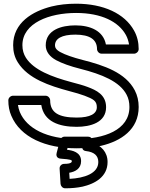

<svg xmlns="http://www.w3.org/2000/svg" viewBox="-20 -766 808 1037"><path d="M391 -696C529 -696 621 -648 660 -577C669 -561 674 -543 677 -526H552C538 -600 467 -629 387 -629C313 -629 227 -605 227 -521C227 -486 250 -459 283 -441C315 -424 359 -408 415 -394C529 -365 627 -326 664 -254C674 -235 679 -214 679 -188C679 -63 541 -15 394 -15C234 -15 124 -72 87 -161C82 -173 79 -186 77 -199H203C217 -109 299 -81 394 -81C468 -81 553 -104 553 -187C553 -255 499 -279 454 -296C431 -305 401 -313 367 -322C259 -351 162 -388 120 -454C108 -473 101 -495 101 -522C101 -642 247 -696 391 -696ZM394 -131C295 -131 251 -159 251 -224C251 -235 241 -249 226 -249H50C39 -249 25 -239 25 -224C25 -194 30 -166 41 -141C90 -25 225 35 394 35C443 35 488 31 528 21C633 -4 729 -66 729 -188C729 -221 722 -251 708 -278C658 -374 541 -413 427 -442C373 -456 333 -470 307 -484C282 -497 277 -510 277 -521C277 -557 313 -579 387 -579C467 -579 504 -551 504 -501C504 -490 514 -476 529 -476H704C715 -476 729 -486 729 -501C729 -537 721 -571 704 -601C653 -693 539 -746 391 -746C343 -746 299 -741 258 -731C156 -705 51 -644 51 -522C51 -487 59 -456 77 -428C132 -341 246 -303 354 -274C388 -265 416 -257 437 -249C484 -231 503 -221 503 -187C503 -152 468 -131 394 -131ZM356 200 354 167C385 162 418 146 418 104C418 55 369 46 342 43L348 22H424C423 35 426 48 445 50C489 55 511 75 511 109C511 171 435 196 356 200ZM368 104C368 110 364 119 327 119C311 119 301 132 302 145L307 227C308 239 318 251 332 251C367 251 398 248 426 242C491 227 561 190 561 109C561 55 526 19 478 5C484 -24 463 -28 454 -28H328C318 -28 307 -20 304 -9L286 60C279 87 302 91 309 91C364 95 368 99 368 104Z"/></svg>

Font: Asimov
Style: XWidOu
Weight: 500
Designer: Google
Version: Version 2.000980; 2014